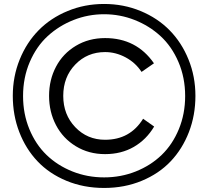

<svg xmlns="http://www.w3.org/2000/svg" viewBox="-20 -846 1040 959"><path d="M95.2 -366.2Q95.2 -277.3 126.7 -200.9Q158.2 -124.5 212.6 -72Q267.1 -19.5 341.6 10.3Q416 40 500 40Q584 40 658.4 10.3Q732.9 -19.5 787.4 -72Q841.8 -124.5 873.3 -200.9Q904.8 -277.3 904.8 -366.2Q904.8 -458.5 871.3 -536.4Q837.9 -614.3 781.7 -665.8Q725.6 -717.3 652.6 -746.1Q579.6 -774.9 500 -774.9Q420.4 -774.9 347.4 -746.1Q274.4 -717.3 218.3 -665.8Q162.1 -614.3 128.7 -536.4Q95.2 -458.5 95.2 -366.2ZM76.4 -186.3Q43.9 -270.5 43.9 -367.2Q43.9 -463.9 78.4 -548.8Q112.8 -633.8 172.9 -694.8Q232.9 -755.9 317.9 -791Q402.8 -826.2 500 -826.2Q597.2 -826.2 682.1 -791Q767.1 -755.9 827.1 -694.8Q887.2 -633.8 921.6 -548.8Q956.1 -463.9 956.1 -367.2Q956.1 -270.5 923.6 -186.3Q891.1 -102.1 832.5 -40.3Q773.9 21.5 688 57.1Q602.1 92.8 500 92.8Q397.9 92.8 312 57.1Q226.1 21.5 167.5 -40.3Q108.9 -102.1 76.4 -186.3ZM504.9 -655.8Q661.6 -655.8 749 -529.8L687 -486.8Q657.2 -532.7 607.7 -559.3Q558.1 -585.9 504.9 -585.9Q416 -585.9 356 -523.7Q295.9 -461.4 295.9 -367.2Q295.9 -273.4 356 -210.7Q416 -147.9 504.9 -147.9Q629.9 -147.9 694.8 -252.9L750 -213.9Q710.9 -148.4 648.4 -112.3Q585.9 -76.2 504.9 -76.2Q423.3 -76.2 358.9 -115.5Q294.4 -154.8 259.8 -220.9Q225.1 -287.1 225.1 -367.2Q225.1 -447.3 259.8 -512.9Q294.4 -578.6 358.9 -617.2Q423.3 -655.8 504.9 -655.8Z"/></svg>

Font: Kreadon
Style: Regular
Weight: 400
Designer: kohakuno
Foundry: StudioGnu
Version: Version 1.000;Glyphs 3.1.2 (3151)